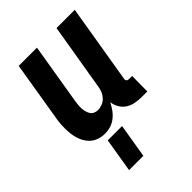

<svg xmlns="http://www.w3.org/2000/svg" viewBox="-215 -617 930 930"><g transform="rotate(-45 250.0 -152.5)"><path d="M152 8Q126 8 103.5 -1.5Q81 -11 66 -29.5Q51 -48 43 -71.5Q35 -95 33 -120.5Q31 -146 32.5 -172Q34 -198 39 -223L88 -520H213L161 -206Q159 -195 158 -183Q157 -171 157.5 -159.5Q158 -148 161 -137Q164 -126 169.5 -116.5Q175 -107 185.5 -102Q196 -97 208 -97Q223 -97 238.5 -103Q254 -109 265 -121Q276 -133 282 -148Q288 -163 290 -179L347 -520H472L405 -117Q404 -113 404.5 -109Q405 -105 407.5 -102Q410 -99 414 -98Q418 -97 422 -97H442L441 8H404Q381 8 359.5 4Q338 0 320 -11.5Q302 -23 291 -41.5Q280 -60 277 -82Q268 -64 256 -47Q244 -30 227.5 -17Q211 -4 191.5 2Q172 8 152 8ZM109 215 138 40H236L207 215Z"/></g></svg>

Font: Iosevka Term Curly Extrabold
Style: Italic
Weight: 800
Italic angle: -9°
Designer: Belleve Invis
Foundry: Belleve Invis
Version: Version 32.3.0